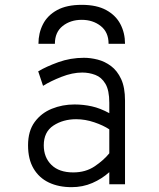

<svg xmlns="http://www.w3.org/2000/svg" viewBox="-20 -762 656 794"><path d="M276 12Q222.5 12 182 -7.2Q141.5 -26.5 118.8 -65Q96 -103.5 96 -161Q96 -220 123.2 -257.2Q150.5 -294.5 194.2 -312.2Q238 -330 288 -330Q325 -330 359.8 -322.2Q394.5 -314.5 432 -294V-337Q432 -388.5 416 -415.5Q400 -442.5 374.2 -452.2Q348.5 -462 320 -462Q279.5 -462 234.2 -444.2Q189 -426.5 158 -407L138 -467Q170.5 -486.5 221 -504.8Q271.5 -523 327 -523Q354.5 -523 384 -515.5Q413.5 -508 439.2 -488.8Q465 -469.5 481 -435Q497 -400.5 497 -346V0H432V-50Q401.5 -22.5 361.8 -5.2Q322 12 276 12ZM283 -49Q334 -49 371.5 -74.2Q409 -99.5 432 -128V-227Q407.5 -243.5 370 -256.2Q332.5 -269 295 -269Q241 -269 201 -242.8Q161 -216.5 161 -161Q161 -111 192.8 -80Q224.5 -49 283 -49ZM139 -581Q139 -625.5 157.8 -662Q176.5 -698.5 216 -720.2Q255.5 -742 318 -742Q380 -742 419.5 -720.2Q459 -698.5 478 -662Q497 -625.5 497 -581H429Q429 -629 396.5 -654.5Q364 -680 318 -680Q271.5 -680 239.2 -654.5Q207 -629 207 -581Z"/></svg>

Font: Overpass Mono Light
Style: Regular
Weight: 300
Monospace: yes
Designer: Delve Withrington, Dave Bailey
Foundry: Delve Fonts LLC
Version: Version 4.000